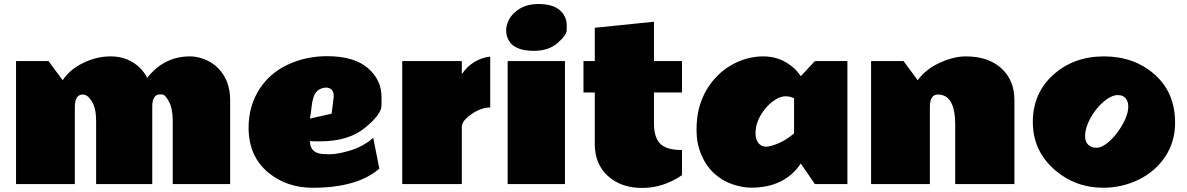

<svg xmlns="http://www.w3.org/2000/svg" viewBox="-20 -908 5853 947"><path d="M706.1 -523.9Q789.1 -629.9 917 -629.9Q952.1 -629.9 989.5 -615.2Q1026.9 -600.6 1054.7 -572.8Q1115.2 -512.2 1115.2 -414.1V0H832V-313Q832 -373 813 -407.5Q793.9 -441.9 780.8 -442.1Q767.6 -442.4 767.6 -442.4Q741.7 -442.4 733.4 -408.2Q731 -398.4 731 -386.2V0H454.1V-313Q454.1 -373 433.3 -407.5Q412.6 -441.9 388.2 -441.9Q349.1 -441.9 349.1 -378.9V0H59.1V-606.9H219.2L289.1 -512.2Q324.7 -565.9 390.9 -597.9Q457 -629.9 525.9 -629.9Q615.2 -629.9 673.8 -569.3Q692.9 -549.8 706.1 -523.9Z M1560.1 -210.9Q1560.1 -210.9 1533.2 -210.9Q1520.5 -210.9 1508.8 -211.9Q1508.8 -153.8 1570.8 -148.4Q1587.9 -147 1604 -147Q1645.5 -147 1708.3 -166Q1771 -185.1 1820.8 -228L1851.1 -76.2Q1742.2 18.1 1522 18.1Q1395.5 18.1 1304.7 -55.7Q1206.1 -136.2 1206.1 -278.8Q1206.1 -386.2 1261.7 -471.7Q1313.5 -549.8 1401.9 -590.3Q1490.2 -630.9 1592.8 -630.9Q1725.6 -630.9 1793.7 -572.8Q1861.8 -514.6 1861.8 -429.7Q1861.8 -429.7 1861.6 -386.7Q1861.3 -343.8 1779.8 -277.3Q1698.2 -210.9 1560.1 -210.9ZM1626 -433.1Q1626 -476.1 1585.9 -476.1Q1540 -471.7 1526.4 -428.7Q1519.5 -408.2 1516.8 -381.1Q1514.2 -354 1508.8 -323.2L1615.7 -347.2L1625 -421.9Z M2397.9 -377.9Q2353 -377.9 2305.7 -345.2Q2258.3 -312.5 2257.8 -283.2V0H1963.9V-606.9H2257.8V-542Q2282.7 -579.6 2319.6 -602.1Q2356.4 -624.5 2397.9 -628.9Z M2634.8 -888.2Q2706.1 -888.2 2740.7 -858.2Q2775.4 -828.1 2775.4 -782.2Q2775.4 -782.2 2775.1 -758.8Q2774.9 -735.4 2730.7 -696.3Q2686.5 -657.2 2612.8 -657.2Q2509.3 -657.2 2483.9 -719.7Q2476.6 -737.3 2476.6 -758.8Q2476.6 -780.3 2486.8 -803.7Q2497.1 -827.1 2517.6 -845.7Q2563 -888.2 2634.8 -888.2ZM2766.6 0H2483.9V-606.9H2766.6Z M3343.8 -43.9Q3251 19 3147.2 19Q3043.5 19 2978.5 -39.8Q2913.6 -98.6 2913.6 -198.2V-452.1H2857.9V-606.9H2913.6V-771L3205.6 -800.8V-606.9H3343.8V-452.1H3205.6V-298.8Q3205.6 -230 3236.6 -199Q3267.6 -168 3343.8 -168Z M3501 -54.2Q3461.9 -90.3 3438.7 -145.8Q3415.5 -201.2 3415.5 -265.1Q3415.5 -329.1 3428.2 -376Q3453.6 -469.2 3517.1 -532.7Q3547.4 -564 3584.5 -585.4Q3660.6 -629.9 3745.4 -629.9Q3830.1 -629.9 3894 -573.7Q3914.6 -555.7 3929.7 -532.2L3999.5 -606.9H4159.7V0H3999.5L3929.7 -101.1Q3849.6 17.1 3687 17.6Q3686 17.6 3684.6 17.6Q3640.6 17.6 3590.3 0Q3540 -17.6 3501 -54.2ZM3896.5 -422.9Q3878.9 -433.1 3854.5 -433.1Q3830.1 -433.1 3803 -415.8Q3775.9 -398.4 3754.4 -372.1Q3706.5 -313 3706.5 -252Q3706.5 -209 3732.9 -191.4Q3743.7 -184.6 3759.3 -184.6Q3779.3 -184.6 3818.4 -200.7Q3857.4 -216.8 3896.5 -250Z M4605.5 -441.9Q4566.4 -441.9 4566.4 -378.9V0H4276.4V-606.9H4436.5L4506.3 -512.2Q4545.4 -566.4 4614.5 -598.1Q4683.6 -629.9 4743.7 -629.9Q4854 -629.9 4918.7 -571.3Q4983.4 -512.7 4983.4 -414.1V0H4691.4V-293Q4691.4 -441.9 4605.5 -441.9Z M5422.9 18.1Q5283.2 18.1 5182.1 -70.3Q5074.2 -164.1 5074.2 -306.4Q5074.2 -448.7 5175.3 -539.3Q5276.4 -629.9 5424.8 -629.9Q5573.2 -629.9 5674.3 -541.3Q5775.4 -452.6 5775.9 -304.2Q5775.9 -303.2 5775.9 -302.2Q5775.9 -208.5 5727.3 -135.5Q5678.7 -62.5 5597.2 -22.5Q5515.6 17.6 5422.9 18.1ZM5517.6 -434.1Q5507.8 -439 5492.4 -439Q5477.1 -439 5458.5 -429.9Q5439.9 -420.9 5421.9 -405.3Q5383.8 -372.1 5357.9 -324.7Q5332 -277.3 5332 -237.5Q5332 -197.8 5362.3 -184.1Q5373 -179.2 5388.7 -179.2Q5404.3 -179.2 5421.4 -188.7Q5438.5 -198.2 5455.6 -214.4Q5491.2 -248 5518.1 -296.1Q5544.9 -344.2 5544.9 -382.3Q5544.9 -420.4 5517.6 -434.1Z"/></svg>

Font: Fz Rammetto One
Style: Regular
Weight: 400
Designer: Vernon Adams
Foundry: Vernon Adams
Version: Vit hóa bi c Thuy @ FontZin.Com